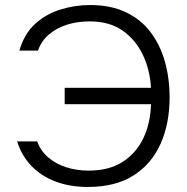

<svg xmlns="http://www.w3.org/2000/svg" viewBox="-20 -735 744 763"><path d="M329 8Q258 8 201 -13.5Q144 -35 105 -75.5Q66 -116 48 -173H128Q141 -136 171 -110Q201 -84 242.5 -70.5Q284 -57 332 -57Q413 -57 467 -91.5Q521 -126 549.5 -185.5Q578 -245 580 -321H237V-386H580Q576 -458 547.5 -517.5Q519 -577 467 -613.5Q415 -650 336 -650Q288 -650 246.5 -637Q205 -624 174.5 -598Q144 -572 131 -534H57Q76 -600 119 -639.5Q162 -679 219.5 -697Q277 -715 338 -715Q420 -715 480 -686.5Q540 -658 578.5 -607Q617 -556 635.5 -489.5Q654 -423 654 -348Q654 -245 618.5 -164.5Q583 -84 511 -38Q439 8 329 8Z"/></svg>

Font: Onest Light
Style: Regular
Weight: 300
Designer: Dmitri Voloshin, Andrey Kudryavtsev
Foundry: Dmitri Voloshin, Andrey Kudryavtsev
Version: Version 1.000;gftools[0.9.33]